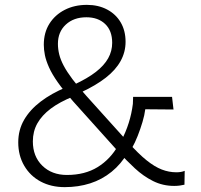

<svg xmlns="http://www.w3.org/2000/svg" viewBox="-20 -759 825 789"><path d="M696 5Q649 5 609 -15Q569 -35 534 -67.5Q499 -100 466 -136L280 -343Q242 -386 218 -420Q194 -454 181.5 -482Q169 -510 164.5 -532.5Q160 -555 160 -575Q160 -625 183 -661.5Q206 -698 246 -718.5Q286 -739 337 -739Q384 -739 420 -720Q456 -701 476 -667Q496 -633 496 -587Q496 -545 475.5 -508Q455 -471 414.5 -439.5Q374 -408 314 -380L284 -411Q340 -437 374 -463.5Q408 -490 424.5 -519.5Q441 -549 441 -583Q441 -633 412 -660.5Q383 -688 335 -688Q283 -688 250.5 -658Q218 -628 218 -579Q218 -557 223.5 -535Q229 -513 242 -488.5Q255 -464 277.5 -434Q300 -404 334 -366L506 -175Q549 -127 582 -100.5Q615 -74 644.5 -62.5Q674 -51 705 -51Q715 -51 723.5 -52.5Q732 -54 739 -57L738 0Q730 2 719 3.5Q708 5 696 5ZM246 10Q190 10 147 -13Q104 -36 79.5 -78Q55 -120 55 -174Q55 -225 79 -266.5Q103 -308 147 -341.5Q191 -375 251 -400L282 -363Q225 -340 188.5 -312.5Q152 -285 133.5 -252Q115 -219 115 -178Q115 -116 154 -78Q193 -40 255 -40Q329 -40 381.5 -72.5Q434 -105 466 -162L506 -133Q478 -85 438.5 -53Q399 -21 350.5 -5.5Q302 10 246 10ZM522 -150 479 -182Q497 -216 509 -254Q521 -292 526 -332L527 -361H687L693 -309L577 -310Q574 -286 565.5 -257.5Q557 -229 546 -201Q535 -173 522 -150Z"/></svg>

Font: Mona Sans ExtraLight Light
Style: Regular
Weight: 300
Version: Version 2.000